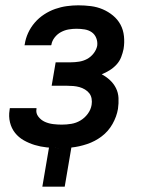

<svg xmlns="http://www.w3.org/2000/svg" viewBox="-20 -548 540 721"><path d="M223 153H139L164 6Q173 7 182 7.5Q191 8 201 8H203Q179 8 155.5 5.5Q132 3 110.5 -3.5Q89 -10 69.5 -21Q50 -32 36.5 -49Q23 -66 17.5 -88.5Q12 -111 16 -135L17 -142H117V-139Q114 -123 124 -110Q134 -97 148.5 -90.5Q163 -84 179.5 -82Q196 -80 212 -80Q230 -80 248 -83Q266 -86 282 -95.5Q298 -105 309.5 -120.5Q321 -136 324 -154Q326 -166 324 -177.5Q322 -189 315.5 -197.5Q309 -206 299 -212Q289 -218 278 -221Q267 -224 255 -225Q243 -226 231 -226H174L189 -314H246Q261 -314 277 -316.5Q293 -319 307 -326.5Q321 -334 331.5 -347.5Q342 -361 345 -376Q347 -391 341.5 -405Q336 -419 324.5 -427Q313 -435 298 -437.5Q283 -440 267 -440Q253 -440 238 -437.5Q223 -435 209 -427.5Q195 -420 185 -407Q175 -394 173 -380L172 -378H72L73 -382Q76 -403 85.5 -424Q95 -445 110.5 -463Q126 -481 146 -494Q166 -507 187.5 -514.5Q209 -522 231 -525Q253 -528 274 -528Q298 -528 321.5 -525Q345 -522 366 -513Q387 -504 404.5 -489.5Q422 -475 432.5 -455.5Q443 -436 445.5 -412Q448 -388 444 -364Q441 -349 435 -333.5Q429 -318 417.5 -305.5Q406 -293 391.5 -284Q377 -275 362 -269Q379 -260 393 -247Q407 -234 415.5 -217Q424 -200 425 -180Q426 -160 423 -139Q418 -110 402.5 -82.5Q387 -55 362 -36Q337 -17 307 -7Q277 3 248 6Z"/></svg>

Font: Iosevka Semibold Oblique
Style: Regular
Weight: 600
Italic angle: -9°
Monospace: yes
Designer: Belleve Invis
Foundry: Belleve Invis
Version: Version 32.5.0; ttfautohint (v1.8.4)